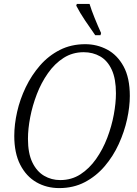

<svg xmlns="http://www.w3.org/2000/svg" viewBox="-20 -951 702 982"><path d="M283 11Q218 11 166 -19Q114 -49 83.5 -108.5Q53 -168 53 -256Q53 -314 67.5 -378.5Q82 -443 111.5 -504.5Q141 -566 184.5 -616Q228 -666 286 -695.5Q344 -725 416 -725Q476 -725 528 -697.5Q580 -670 612 -611.5Q644 -553 644 -460Q644 -405 630 -341Q616 -277 587.5 -214.5Q559 -152 515.5 -101Q472 -50 414 -19.5Q356 11 283 11ZM288 -30Q346 -30 391.5 -59.5Q437 -89 471.5 -138Q506 -187 528.5 -246Q551 -305 562 -364.5Q573 -424 573 -474Q573 -548 551.5 -594.5Q530 -641 492.5 -662.5Q455 -684 408 -684Q351 -684 305.5 -655Q260 -626 225.5 -577Q191 -528 168.5 -469.5Q146 -411 134.5 -351.5Q123 -292 123 -241Q123 -167 145.5 -120.5Q168 -74 205.5 -52Q243 -30 288 -30ZM467 -771Q441 -808 415 -846.5Q389 -885 370 -922L373 -931H438Q447 -901 464 -859Q481 -817 497 -782L494 -771Z"/></svg>

Font: Noto Serif SemiCondensed Light
Style: Italic
Weight: 300
Width: 4
Italic angle: -12°
Designer: Monotype Design Team
Foundry: Monotype Imaging Inc.
Version: Version 2.013; ttfautohint (v1.8.4.7-5d5b)